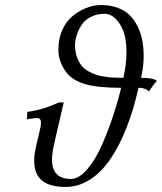

<svg xmlns="http://www.w3.org/2000/svg" viewBox="-20 -718 633 750"><path d="M273.9 -526.9Q275.9 -505.4 283 -488.5Q290 -471.7 300 -460Q310.1 -448.2 325 -439.7Q339.8 -431.2 354.7 -426.3Q369.6 -421.4 389.2 -418.5Q408.7 -415.5 425 -414.8Q441.4 -414.1 461.9 -414.1Q474.1 -466.8 474.1 -514.2Q474.1 -585.4 447.5 -624.8Q420.9 -664.1 390.1 -664.1Q357.9 -664.1 334 -651.6Q310.1 -639.2 297.9 -619.4Q285.6 -599.6 280 -581.8Q274.4 -564 272.9 -545.9V-538.1Q272.9 -529.8 273.9 -526.9ZM236.8 12.2Q174.3 12.2 144 -12.7Q113.8 -37.6 113.8 -88.9V-101.1Q114.7 -118.7 122.1 -151.9Q124.5 -162.1 129.2 -181.9Q133.8 -201.7 136.2 -211.9Q140.1 -228 140.1 -238.8Q140.1 -256.8 125 -256.8Q113.3 -256.8 85 -252L86.9 -280.8Q127.9 -287.1 155.8 -296.4Q183.6 -305.7 195.6 -311.8Q207.5 -317.9 214.8 -317.9H229Q226.1 -304.7 219.5 -276.9Q212.9 -249 210 -235.8Q207 -222.2 200.4 -194.6Q193.8 -167 190.9 -152.8Q183.1 -117.7 183.1 -95.2Q183.1 -19 256.8 -19Q288.6 -19 321.3 -57.4Q354 -95.7 379.6 -155Q405.3 -214.4 423.3 -269.8Q441.4 -325.2 453.1 -375Q360.4 -375 311 -389.9Q261.7 -404.8 237.8 -437Q208 -478 208 -523.9Q208 -566.4 223.1 -600.3Q238.3 -634.3 262.5 -654.3Q286.6 -674.3 313 -685.3Q339.4 -696.3 366.2 -698.2H377Q411.6 -698.2 439.7 -687.7Q467.8 -677.2 486.3 -658.9Q504.9 -640.6 517.3 -615.5Q529.8 -590.3 535.4 -562.5Q541 -534.7 541 -502.9V-487.8Q539.6 -449.7 530.8 -414.1Q580.6 -414.1 592.8 -401.9Q585 -394 576.2 -381.8Q575.2 -379.9 572.5 -376.5Q569.8 -373 568.8 -371.1L562 -360.8Q561.5 -361.3 557.9 -364.3Q554.2 -367.2 551.8 -368.2Q540 -375 521 -375Q502 -290 474.9 -220.7Q447.8 -151.4 412.4 -98.6Q377 -45.9 332 -16.8Q287.1 12.2 236.8 12.2Z"/></svg>

Font: Common Serif
Style: Italic
Weight: 400
Italic angle: -12°
Designer: Philipp H. Poll, Khaled Hosny
Foundry: Stefan Peev, Context Ltd.
Version: Version 1.026